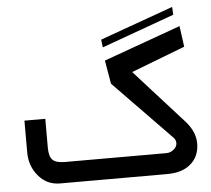

<svg xmlns="http://www.w3.org/2000/svg" viewBox="-51 -753 885 807"><g transform="rotate(-5 392.0 -349.0)"><path d="M44 -143V-276H132V-155Q132 -117 146.5 -102.5Q161 -88 199 -88H627Q644 -88 658 -100Q672 -111 672 -127Q672 -138 664 -148L420 -399L403 -498L728 -615L740 -527L513 -440L716 -215Q759 -168 759 -118Q759 -60 718 -28Q683 0 622 0H170Q114 0 78 -44Q44 -85 44 -143ZM706 -665 399 -554 395 -587 704 -698Z"/></g></svg>

Font: Yekan
Style: Regular
Weight: 400
Designer: ParsMizban Co
Foundry: ParsMizban Co
Version: Version 2.000